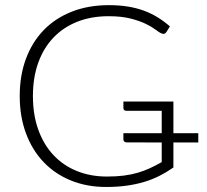

<svg xmlns="http://www.w3.org/2000/svg" viewBox="-20 -736 823 764"><path d="M623.5 -206V-295H484Q471 -295 471 -306.5V-332H670V-206H769V-169H670V-69.5Q643.5 -51 615 -36.5Q586.5 -22 554 -12.2Q521.5 -2.5 484 2.8Q446.5 8 402 8Q325.5 8 262.2 -17.8Q199 -43.5 153.8 -90.8Q108.5 -138 83.5 -205Q58.5 -272 58.5 -354Q58.5 -436 83.5 -502.8Q108.5 -569.5 154.5 -616.8Q200.5 -664 266.2 -689.8Q332 -715.5 413.5 -715.5Q454 -715.5 488.2 -710Q522.5 -704.5 552 -693.8Q581.5 -683 607 -667.2Q632.5 -651.5 656 -631L642.5 -609Q639 -603.5 633.8 -601.8Q628.5 -600 621.5 -603.5Q614 -606.5 599.8 -617.5Q585.5 -628.5 561.2 -640.5Q537 -652.5 500.5 -662Q464 -671.5 412 -671.5Q343 -671.5 287.5 -649.5Q232 -627.5 192.8 -586.5Q153.5 -545.5 132.2 -486.5Q111 -427.5 111 -354Q111 -279 132.5 -219.5Q154 -160 192.8 -118.8Q231.5 -77.5 285.8 -55.5Q340 -33.5 405.5 -33.5Q442 -33.5 472 -37.2Q502 -41 527.8 -48.5Q553.5 -56 576.8 -66.8Q600 -77.5 623.5 -91V-169L484 -169.5Q478.5 -169.5 474.8 -172.5Q471 -175.5 471 -181V-206Z"/></svg>

Font: Lato Light
Style: Regular
Weight: 300
Designer: Lukasz Dziedzic
Foundry: tyPoland Lukasz Dziedzic
Version: Version 2.007; 2014-02-27